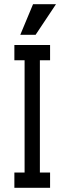

<svg xmlns="http://www.w3.org/2000/svg" viewBox="-20 -899 309 919"><path d="M219.7 -683.6V-610.4H170.9V-73.2H219.7V0H48.8V-73.2H97.7V-610.4H48.8V-683.6ZM77.1 -732.4 138.2 -878.9H248L150.4 -732.4Z"/></svg>

Font: Saniretro
Style: Regular
Weight: 400
Designer: Jayvee D. Enaguas (Grand Chaos)
Version: Version 1.0 - 6/10/2013